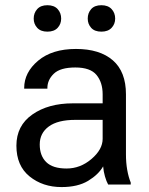

<svg xmlns="http://www.w3.org/2000/svg" viewBox="-20 -719 580 748"><path d="M43.9 -151.4Q43.9 -73.2 95.2 -31.7Q146.5 9.8 219.7 9.8Q283.2 9.8 323.5 -14.6Q363.8 -39.1 381.8 -70.8Q383.3 -51.3 388.9 -31.7Q394.5 -12.2 401.4 0H489.3V-7.8Q480.5 -29.3 475.6 -57.4Q470.7 -85.4 470.7 -117.2V-351.6Q470.7 -439.5 419.7 -483.9Q368.7 -528.3 275.9 -528.3Q183.1 -528.3 128.7 -482.7Q74.2 -437 74.2 -376V-373.5H164.6V-376Q164.6 -407.7 189.7 -431.9Q214.8 -456.1 273.4 -456.1Q332 -456.1 356 -427Q379.9 -397.9 379.9 -351.6V-316.4H263.7Q168 -316.4 106 -272.9Q43.9 -229.5 43.9 -151.4ZM134.8 -156.2Q134.8 -200.2 169.9 -226.1Q205.1 -252 273.4 -252H379.9V-178.2Q379.9 -136.7 336.4 -99.6Q293 -62.5 239.3 -62.5Q185.5 -62.5 160.2 -87.4Q134.8 -112.3 134.8 -156.2ZM111.3 -646.5Q111.3 -625.5 125 -610.6Q138.7 -595.7 164.6 -595.7Q190.9 -595.7 204.6 -610.6Q218.3 -625.5 218.3 -646.5Q218.3 -668.5 204.6 -683.6Q190.9 -698.7 164.6 -698.7Q138.7 -698.7 125 -683.6Q111.3 -668.5 111.3 -646.5ZM321.8 -646.5Q321.8 -625.5 335.2 -610.6Q348.6 -595.7 375 -595.7Q400.9 -595.7 414.8 -610.6Q428.7 -625.5 428.7 -646.5Q428.7 -668.5 414.8 -683.6Q400.9 -698.7 375 -698.7Q348.6 -698.7 335.2 -683.6Q321.8 -668.5 321.8 -646.5Z"/></svg>

Font: Roboto Flex
Style: Regular
Weight: 400
Designer: Berlow after Robertson
Foundry: Google
Version: Version 3.200;gftools[0.9.32]